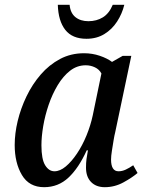

<svg xmlns="http://www.w3.org/2000/svg" viewBox="-20 -767 605 797"><path d="M163 10Q101 10 71 -40.5Q41 -91 41 -165Q41 -213 53.5 -265Q66 -317 90 -367Q114 -417 149 -457.5Q184 -498 229 -522Q274 -546 329 -546Q363 -546 394 -535.5Q425 -525 445 -510L489 -535H525L458 -217Q455 -206 451.5 -184.5Q448 -163 444.5 -141Q441 -119 441 -105Q441 -56 472 -56Q487 -56 502 -63Q517 -70 533 -81L551 -49Q529 -30 492.5 -10Q456 10 415 10Q379 10 358 -11.5Q337 -33 337 -71Q337 -91 339 -106.5Q341 -122 345 -143H340Q307 -70 264.5 -30Q222 10 163 10ZM206 -56Q229 -56 253 -76Q277 -96 299.5 -129.5Q322 -163 339 -204.5Q356 -246 365 -288L401 -462Q392 -479 374 -487.5Q356 -496 336 -496Q300 -496 271 -473.5Q242 -451 219.5 -413.5Q197 -376 182 -332Q167 -288 159.5 -244Q152 -200 152 -164Q152 -106 167.5 -81Q183 -56 206 -56ZM339 -606Q280 -606 251 -643Q222 -680 220 -747H269Q272 -713 293 -696Q314 -679 347 -679Q381 -679 407 -695Q433 -711 448 -747H496Q487 -710 466 -677.5Q445 -645 413 -625.5Q381 -606 339 -606Z"/></svg>

Font: Noto Serif SemiCondensed Medium
Style: Italic
Weight: 500
Width: 4
Italic angle: -12°
Designer: Monotype Design Team
Foundry: Monotype Imaging Inc.
Version: Version 2.013